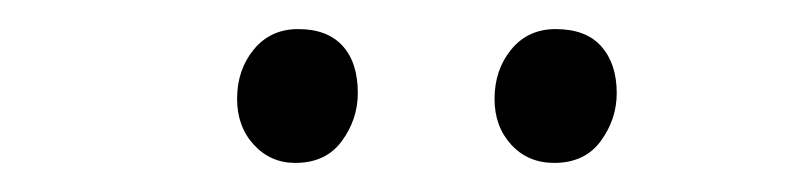

<svg xmlns="http://www.w3.org/2000/svg" viewBox="-20 -749 541 132"><path d="M143 -681Q143 -701 154.5 -715Q166 -729 185 -729Q205 -729 215.5 -717.5Q226 -706 226 -685Q226 -667 215 -652Q204 -637 183 -637Q166 -637 154.5 -649.5Q143 -662 143 -681ZM320 -681Q320 -701 331.5 -715Q343 -729 362 -729Q383 -729 393.5 -717Q404 -705 404 -685Q404 -667 393 -652Q382 -637 361 -637Q343 -637 331.5 -649.5Q320 -662 320 -681Z"/></svg>

Font: Literata 18pt ExtraLight
Style: Italic
Weight: 250
Italic angle: -2°
Designer: Latin by Veronika Burian and Jose Scaglione. Greek by Irene Vlachou. Cyrillic by Vera Evstafieva
Foundry: TypeTogether
Version: Version 3.103;gftools[0.9.29]